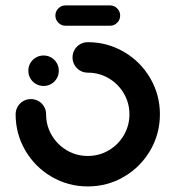

<svg xmlns="http://www.w3.org/2000/svg" viewBox="-20 -676 640 700"><path d="M83.3 -418.1Q83.3 -433.3 90.7 -446.1Q98.1 -458.9 110.9 -466.3Q123.7 -473.7 138.9 -473.7Q154.1 -473.7 166.9 -466.3Q179.6 -458.9 187 -446.1Q194.4 -433.3 194.4 -418.1Q194.4 -403 187 -390.2Q179.6 -377.4 166.9 -370Q154.1 -362.6 138.9 -362.6Q123.7 -362.6 110.9 -370Q98.1 -377.4 90.7 -390.2Q83.3 -403 83.3 -418.1ZM244.4 -466.7Q244.4 -481.9 251.9 -494.6Q259.3 -507.4 272 -514.8Q284.8 -522.2 300 -522.2Q371.4 -522.2 431.9 -486.9Q492.3 -451.6 527.7 -391.1Q563 -330.6 563 -259.3Q563 -187.9 527.7 -127.4Q492.3 -66.9 431.9 -31.6Q371.4 3.7 300 3.7Q228.6 3.7 168.1 -31.6Q107.7 -66.9 72.3 -127.4Q37 -187.9 37 -259.3Q37 -274.4 44.4 -287.2Q51.9 -300 64.6 -307.4Q77.4 -314.8 92.6 -314.8Q107.8 -314.8 120.6 -307.4Q133.3 -300 140.7 -287.2Q148.1 -274.4 148.1 -259.3Q148.1 -217.9 168.6 -183.1Q189 -148.3 223.9 -127.8Q258.7 -107.4 300.1 -107.4Q341.5 -107.4 376.3 -127.8Q411.1 -148.3 431.5 -183.1Q451.9 -218 451.9 -259.3Q451.9 -300.7 431.4 -335.5Q411 -370.3 376.2 -390.7Q341.4 -411.1 300 -411.1Q284.8 -411.1 272 -418.5Q259.3 -425.9 251.9 -438.7Q244.4 -451.5 244.4 -466.7ZM181.9 -619.3Q181.9 -634.4 192.8 -645.4Q203.7 -656.3 218.9 -656.3H381.1Q396.3 -656.3 407.2 -645.4Q418.1 -634.4 418.1 -619.3Q418.1 -604.1 407.2 -593.1Q396.3 -582.2 381.1 -582.2H218.9Q203.7 -582.2 192.8 -593.1Q181.9 -604.1 181.9 -619.3Z"/></svg>

Font: 26F Galaxy Sans
Style: Regular
Weight: 400
Designer: C₂₉H₂₅N₃O₅
Version: Version 1.100;FEAKit 1.0